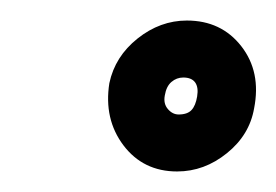

<svg xmlns="http://www.w3.org/2000/svg" viewBox="-20 -731 269 187"><path d="M152.5 -564Q179 -564 201 -581.8Q223 -599.5 227.5 -625.5Q234.5 -661 215 -686Q195.5 -711 162 -711Q136 -711 114 -693.5Q92 -676 86.5 -650Q81 -615 100.2 -589.5Q119.5 -564 152.5 -564ZM154 -619.5Q148 -619.5 143.5 -624.8Q139 -630 140.5 -638Q142 -647 147 -651.2Q152 -655.5 158.5 -655.5Q166.5 -655.5 170 -650.8Q173.5 -646 172 -637Q170.5 -628 166.5 -623.8Q162.5 -619.5 154 -619.5Z"/></svg>

Font: Anybody Expanded ExtraBold
Style: Italic
Weight: 800
Width: 7
Italic angle: -10°
Version: Version 1.113;gftools[0.9.25]